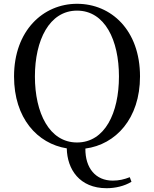

<svg xmlns="http://www.w3.org/2000/svg" viewBox="-20 -769 812 1012"><path d="M386 -18C240 -18 164 -174 164 -366C164 -557 240 -713 386 -713C533 -713 607 -557 607 -366C607 -174 533 -18 386 -18ZM542 223C587 223 636 212 673 189L664 165C633 177 607 183 574 183C485 183 429 118 430 14C590 -7 718 -144 718 -366C718 -610 566 -749 386 -749C207 -749 54 -607 54 -366C54 -146 177 -12 332 13C334 123 399 223 542 223Z"/></svg>

Font: Source Han Serif SC Medium
Style: Regular
Weight: 500
Designer: Ryoko NISHIZUKA 西塚涼子 (kana & ideographs); Frank Grießhammer (Latin, Greek & Cyrillic); Wenlong ZHANG 张文龙 (bopomofo); San
Foundry: Adobe
Version: Version 2.003;hotconv 1.1.1;makeotfexe 2.6.0